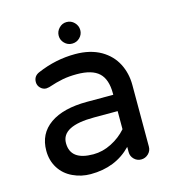

<svg xmlns="http://www.w3.org/2000/svg" viewBox="-101 -736 751 831"><g transform="rotate(-15 274.5 -320.5)"><path d="M224.6 -603.5Q224.6 -623 238.8 -637.7Q252.9 -652.3 272.5 -652.3Q293 -652.3 307.1 -637.7Q321.3 -623 321.3 -603.5Q321.3 -584 307.1 -569.8Q293 -555.7 272.5 -555.7Q252.9 -555.7 238.8 -569.8Q224.6 -584 224.6 -603.5ZM125 -6.8Q86.9 -24.4 65.4 -58.6Q43.9 -92.8 43.9 -136.7Q43.9 -212.9 103 -254.4Q162.1 -295.9 269.5 -295.9H386.7V-302.7Q386.7 -365.2 356 -394Q325.2 -422.9 256.8 -422.9Q221.7 -422.9 193.4 -417.5Q165 -412.1 127 -399.4L114.3 -397.5Q99.6 -397.5 88.4 -408.7Q77.1 -419.9 77.1 -435.5Q77.1 -462.9 103.5 -473.6Q185.5 -508.8 272.5 -508.8Q339.8 -508.8 387.7 -481.4Q432.6 -455.1 455.1 -411.6Q477.5 -368.2 477.5 -315.4V-39.1Q477.5 -20.5 463.9 -7.3Q450.2 5.9 431.6 5.9Q413.1 5.9 399.9 -7.3Q386.7 -20.5 386.7 -39.1V-62.5Q316.4 10.7 204.1 10.7Q162.1 10.7 125 -6.8ZM386.7 -141.6V-222.7H281.2Q134.8 -222.7 134.8 -146.5Q134.8 -69.3 237.3 -69.3Q279.3 -69.3 318.8 -89.4Q358.4 -109.4 386.7 -141.6Z"/></g></svg>

Font: FakePearl
Style: Regular
Weight: 400
Version: Version 1.2